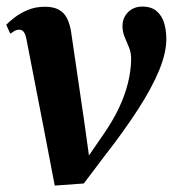

<svg xmlns="http://www.w3.org/2000/svg" viewBox="-20 -568 545 598"><path d="M62.5 -445Q59.5 -461 54.2 -468.2Q49 -475.5 40.5 -475.5Q32 -475.5 25.5 -471.8Q19 -468 12 -463L-0.5 -491Q8 -500 25 -513.2Q42 -526.5 66.2 -536.8Q90.5 -547 119.5 -547Q146.5 -547 163.2 -537.8Q180 -528.5 188.8 -511Q197.5 -493.5 201.5 -468.5L242.5 -188.5L262 -48L227 -40L301.5 -148.5Q331.5 -191.5 350.2 -231.2Q369 -271 378.5 -309.2Q388 -347.5 388.5 -384.5Q388.5 -404 381.8 -420.2Q375 -436.5 368.2 -452.8Q361.5 -469 361.5 -486.5Q361.5 -512.5 378.8 -530Q396 -547.5 423.5 -547.5Q451.5 -547.5 468 -533.2Q484.5 -519 491.2 -496.2Q498 -473.5 498 -448Q498.5 -404.5 476 -349.8Q453.5 -295 410.5 -228.2Q367.5 -161.5 306 -82.5L241 3.5L150.5 10L118 -159.5Z"/></svg>

Font: Merriweather 72pt
Style: Bold Italic
Weight: 700
Italic angle: -7.8°
Version: Version 2.101